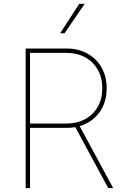

<svg xmlns="http://www.w3.org/2000/svg" viewBox="-20 -980 655 1000"><path d="M113.6 0V-727.3H326.7Q387.8 -727.3 434.8 -701.3Q481.9 -675.4 508.7 -628.9Q535.5 -582.4 535.5 -519.9Q535.5 -445.3 497 -393.6Q458.5 -342 394.9 -323.2L569.6 0H544L372.2 -317.8Q350.1 -313.9 326.7 -313.9H136.4V0ZM136.4 -336.6H326.7Q381.4 -336.6 423.3 -359.4Q465.2 -382.1 489 -423.3Q512.8 -464.5 512.8 -519.9Q512.8 -575.6 489 -617.2Q465.2 -658.7 423.3 -681.6Q381.4 -704.5 326.7 -704.5H136.4ZM293.3 -806.8 392.8 -960.2H421.2L316.1 -806.8Z"/></svg>

Font: Inter Thin BETA
Style: Regular
Weight: 100
Designer: Rasmus Andersson
Foundry: rsms
Version: Version 3.011;git-f93a4a705